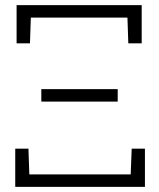

<svg xmlns="http://www.w3.org/2000/svg" viewBox="-20 -731 623 751"><path d="M39.6 0V-149.4H91.3L94.7 -48.8H491.2L495.1 -149.4H546.9V0ZM141.6 -333.5V-382.3H440.4V-333.5ZM44.9 -561.5V-710.9H534.2V-561.5H481.9L478.5 -662.1H100.6L97.2 -561.5Z"/></svg>

Font: Roboto Slab LO Light
Style: Regular
Weight: 300
Designer: Google
Version: Version 2.000